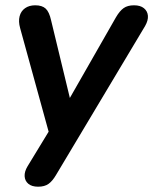

<svg xmlns="http://www.w3.org/2000/svg" viewBox="-20 -517 579 725"><path d="M124 188Q100 188 87 177Q74 166 73 148.5Q72 131 84 111L179 -45L171 7L56 -411Q49 -436 54 -455.5Q59 -475 74.5 -486Q90 -497 113 -497Q139 -497 152.5 -484.5Q166 -472 173 -440L253 -109H222L418 -452Q432 -476 447 -486.5Q462 -497 486 -497Q510 -497 523.5 -486Q537 -475 538.5 -457.5Q540 -440 528 -419L192 143Q178 167 163 177.5Q148 188 124 188Z"/></svg>

Font: Nunito ExtraLight
Style: Italic
Weight: 200
Italic angle: -9°
Designer: Vernon Adams
Foundry: Vernon Adams
Version: Version 3.602